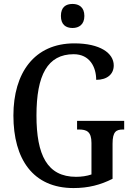

<svg xmlns="http://www.w3.org/2000/svg" viewBox="-20 -944 673 974"><path d="M348 -802C380 -802 408 -819 408 -863C408 -908 380 -924 348 -924C314 -924 289 -908 289 -863C289 -819 314 -802 348 -802ZM353 10C428 10 490 -6 551 -37V-215C551 -277 570 -287 604 -287H610V-331H371V-287H380C419 -287 444 -277 444 -219V-59C421 -51 393 -47 366 -47C219 -47 165 -158 165 -358C165 -563 221 -669 354 -669C435 -669 468 -604 468 -539C524 -539 557 -568 557 -612C557 -675 487 -724 357 -724C154 -724 48 -574 48 -358C48 -137 147 10 353 10Z"/></svg>

Font: Noto Serif Ethiopic Condensed Medium
Style: Regular
Weight: 500
Width: 3
Designer: Monotype Design Team
Foundry: Monotype Imaging Inc.
Version: Version 2.102